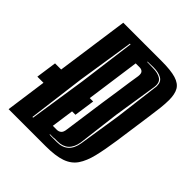

<svg xmlns="http://www.w3.org/2000/svg" viewBox="-176 -694 798 798"><g transform="rotate(45 222.5 -295.5)"><path d="M5 0 30 -180H-6L7 -271H43L88 -591H314Q368 -591 397.5 -582Q427 -573 438.5 -553Q450 -533 450 -498Q450 -477 447 -450Q444 -423 439 -389L416 -226Q407 -164 396.5 -121Q386 -78 367.5 -51Q349 -24 314.5 -12Q280 0 223 0ZM98 -47H102L140 -298L173 -549H169L130 -298ZM213 -45H243Q308 -45 319 -114L348 -300L372 -493Q373 -496 373 -499Q373 -502 373 -505Q373 -529 355 -539Q337 -549 308 -549L274 -548L273 -546L307 -545Q338 -545 355 -533.5Q372 -522 368 -493L338 -301L315 -114Q304 -49 243 -49H227Q223 -48 219.5 -48Q216 -48 213 -48H200V-46Q204 -45 213 -45ZM184 -81H207Q218 -81 226 -87.5Q234 -94 236 -112L262 -297Q263 -305 266.5 -327Q270 -349 274 -377.5Q278 -406 282 -433.5Q286 -461 289 -478Q291 -495 284.5 -501.5Q278 -508 267 -508H244L211 -271H231L218 -180H198Z"/></g></svg>

Font: Alumni Sans Inline One
Style: Italic
Weight: 400
Italic angle: -8°
Designer: Robert E. Leuschke
Foundry: Robert E. Leuschke
Version: Version 1.100; ttfautohint (v1.8.3)